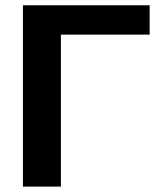

<svg xmlns="http://www.w3.org/2000/svg" viewBox="-20 -708 607 728"><path d="M210.9 -576.7V-0.5H66.9V-688H547.4V-576.7Z"/></svg>

Font: Arimo
Style: Bold
Weight: 700
Designer: Steve Matteson
Foundry: Monotype Imaging Inc.
Version: Version 1.33